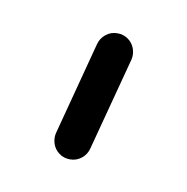

<svg xmlns="http://www.w3.org/2000/svg" viewBox="-36 -119 219 225"><g transform="rotate(10 74.0 -6.5)"><path d="M37.8 44.1 67 -66.7Q68.9 -74.1 74.8 -78.9Q80.7 -83.7 88.5 -83.7Q95.9 -83.7 101.5 -79.6Q107 -75.6 109.3 -69.1Q111.5 -62.6 110 -56.3L80.7 54.4Q78.9 61.9 73 66.7Q67 71.5 59.3 71.5Q51.9 71.5 46.3 67.4Q40.7 63.3 38.5 56.9Q36.3 50.4 37.8 44.1Z"/></g></svg>

Font: 26F Galaxy Sans
Style: Regular
Weight: 400
Designer: C₂₉H₂₅N₃O₅
Version: Version 1.100;FEAKit 1.0